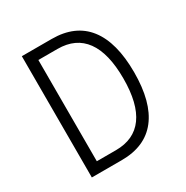

<svg xmlns="http://www.w3.org/2000/svg" viewBox="-180 -949 1061 1097"><g transform="rotate(-30 350.0 -400.0)"><path d="M113 0V-800H310Q465 -800 544 -698.5Q623 -597 623 -400Q623 -203 544 -101.5Q465 0 310 0ZM184 -66H310Q430 -66 491 -150Q552 -234 552 -400Q552 -566 491 -650Q430 -734 310 -734H184Z"/></g></svg>

Font: Martian Mono SemiExpanded ExtraLight
Style: Regular
Weight: 250
Monospace: yes
Version: Version 0.930